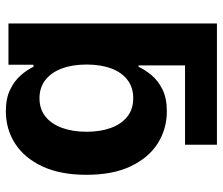

<svg xmlns="http://www.w3.org/2000/svg" viewBox="-74 -694 777 670"><g transform="rotate(90 315.0 -359.5)"><path d="M136 -616.2 62.4 -727.5H485.6V-616.2ZM368.3 9.1Q323.9 9.1 293.1 -6Q262.3 -21 243.1 -43.2Q223.9 -65.4 213.5 -87.4H206.4V0H62.4V-727.5H208.8V-454H213.5Q223.6 -475.8 242.3 -498.7Q261 -521.5 291.9 -537.1Q322.7 -552.7 369.1 -552.7Q429.8 -552.7 480 -521.5Q530.1 -490.2 560.3 -427.7Q590.5 -365.3 590.5 -272Q590.5 -181.1 561.2 -118.5Q531.9 -55.8 481.6 -23.3Q431.4 9.1 368.3 9.1ZM323.2 -108.3Q361.5 -108.3 387.5 -129.3Q413.5 -150.3 426.9 -187.4Q440.3 -224.6 440.3 -272.5Q440.3 -320.4 427 -357.1Q413.7 -393.8 387.7 -414.6Q361.8 -435.4 323.2 -435.4Q285.5 -435.4 259.3 -415.2Q233 -395.1 219.4 -358.7Q205.7 -322.2 205.7 -272.5Q205.7 -223.3 219.5 -186.4Q233.2 -149.5 259.6 -128.9Q286 -108.3 323.2 -108.3Z"/></g></svg>

Font: Atlassian Sans
Style: Regular
Weight: 400
Designer: Rasmus Andersson
Foundry: Modifications by Atlassian Pty Ltd, manufactured by rsms
Version: Version 4.001;git-9221beed3